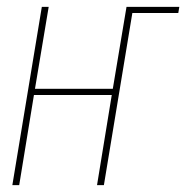

<svg xmlns="http://www.w3.org/2000/svg" viewBox="-20 -540 543 560"><path d="M16 0 102 -520H122L82 -281H309L349 -520H503L500 -502H366L283 0H263L306 -263H79L36 0Z"/></svg>

Font: Iosevka Thin
Style: Italic
Weight: 100
Italic angle: -9°
Monospace: yes
Designer: Belleve Invis
Foundry: Belleve Invis
Version: Version 32.5.0; ttfautohint (v1.8.4)